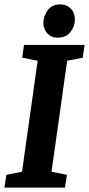

<svg xmlns="http://www.w3.org/2000/svg" viewBox="-33 -852 404 872"><path d="M-4 -58 67 -72 138 -576 68 -590 76 -648H351L343 -590L272 -576L201 -72L271 -58L262 0H-13ZM229 -681Q200 -681 182 -700.5Q164 -720 164 -748Q164 -777 183 -804.5Q202 -832 241 -832Q270 -832 288.5 -813Q307 -794 307 -763Q307 -733 287.5 -707Q268 -681 229 -681Z"/></svg>

Font: Faustina VF Beta
Style: Italic
Weight: 400
Italic angle: -8°
Designer: Alfonso Garcia
Foundry: Omnibus-Type
Version: Version 1.006